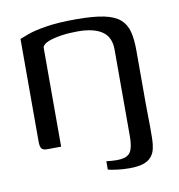

<svg xmlns="http://www.w3.org/2000/svg" viewBox="-64 -461 587 628"><g transform="rotate(-10 229.5 -147.0)"><path d="M38.9 -370.1Q48 -373.9 68.8 -381.5Q89.6 -389.1 128.8 -395.5Q167.9 -402 229 -402Q286.4 -402 321.1 -394.7Q355.7 -387.5 374.2 -371.4Q392.6 -355.3 399.1 -329.8Q405.6 -304.2 405.6 -268.2V-93.8Q405.6 -64.9 406.1 -44.7Q406.6 -24.5 406.6 -12.5Q406.6 8 406.3 26.5Q405.9 44.9 402.4 59.8Q398.9 74.8 389.5 85.7Q380.2 96.7 362.9 102.5Q345.5 108.3 316.1 108.3Q294.7 108.3 274.6 105.6Q254.6 103 245.8 100.2Q245.8 96.9 245.9 91.6Q246 86.2 246 80.8Q246 75.3 246 72.5Q285 77.5 304.1 72.4Q323.3 67.3 329.6 50.5Q335.9 33.8 335.9 5.2Q335.9 -67.2 335.9 -139Q335.9 -210.7 335.9 -283.1Q335.6 -324.7 307.6 -343.4Q279.7 -362 227.1 -362Q198.5 -362 173 -358.3Q147.5 -354.5 130.1 -347.8Q112.7 -341.1 108.6 -330.7V0Q107.4 0 100.8 0Q94.3 0 85.9 0.1Q77.6 0.3 70.6 0.3Q63.7 0.3 61.9 0.3Q48 0.3 43.4 -6.5Q38.9 -13.3 38.9 -29.2Z"/></g></svg>

Font: Genos Thin
Style: Regular
Weight: 100
Designer: Robert E. Leuschke
Foundry: Robert E. Leuschke
Version: Version 1.010